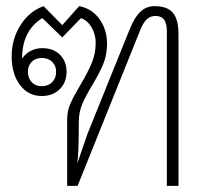

<svg xmlns="http://www.w3.org/2000/svg" viewBox="-20 -606 686 626"><path d="M562 -494V0H524V-504Q524 -530 515 -542Q506 -554 487 -554Q470 -554 458 -542.5Q446 -531 436 -505L233 0H199V-218Q199 -244 209.5 -268Q220 -292 242 -329Q267 -371 279.5 -401.5Q292 -432 292 -467Q292 -493 279 -516Q266 -539 244 -547L183 -484L118 -547Q52 -506 52 -415Q63 -431 80 -440Q97 -449 118 -449Q154 -449 175.5 -427.5Q197 -406 197 -372Q197 -337 174.5 -315Q152 -293 116 -293Q72 -293 45 -329Q18 -365 18 -422Q18 -478 46.5 -523.5Q75 -569 122 -586L183 -524L238 -586Q280 -578 304.5 -543.5Q329 -509 329 -464Q329 -427 316.5 -397Q304 -367 280 -327Q258 -291 247.5 -265Q237 -239 237 -210Q237 -108 232 -73L265 -169L401 -506Q418 -549 437.5 -567.5Q457 -586 484 -586Q525 -586 543.5 -564.5Q562 -543 562 -494ZM71 -372Q71 -351 83.5 -338Q96 -325 116 -325Q137 -325 150 -338Q163 -351 163 -372Q163 -392 150 -404.5Q137 -417 116 -417Q96 -417 83.5 -404.5Q71 -392 71 -372Z"/></svg>

Font: Sarabun Thin
Style: Regular
Weight: 250
Designer: Suppakit Chalermlarp | Katatrad Co.,Ltd.
Foundry: Cadson Demak Co.,Ltd.
Version: Version 1.000; ttfautohint (v1.6)